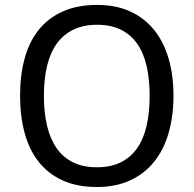

<svg xmlns="http://www.w3.org/2000/svg" viewBox="-20 -745 782 775"><path d="M680.2 -357.9Q680.2 -275.4 660.4 -207.5Q640.6 -139.6 601.6 -91.3Q562.5 -43 504.6 -16.6Q446.8 9.8 371.1 9.8Q291.5 9.8 233.2 -16.6Q174.8 -43 136.5 -91.3Q98.1 -139.6 79.6 -207.8Q61 -275.9 61 -358.9Q61 -441.9 79.6 -509.5Q98.1 -577.1 136.7 -625Q175.3 -672.9 233.9 -699Q292.5 -725.1 372.1 -725.1Q447.8 -725.1 505.1 -699Q562.5 -672.9 601.6 -624.8Q640.6 -576.7 660.4 -509Q680.2 -441.4 680.2 -357.9ZM157.2 -357.9Q157.2 -291 169.9 -237.5Q182.6 -184.1 208.7 -146.7Q234.9 -109.4 275.1 -89.6Q315.4 -69.8 371.1 -69.8Q426.8 -69.8 467 -89.6Q507.3 -109.4 533.4 -146.7Q559.6 -184.1 571.8 -237.5Q584 -291 584 -357.9Q584 -425.3 571.8 -478.5Q559.6 -531.7 533.7 -568.6Q507.8 -605.5 467.8 -625.2Q427.7 -645 372.1 -645Q316.4 -645 275.9 -625.2Q235.4 -605.5 209 -568.6Q182.6 -531.7 169.9 -478.5Q157.2 -425.3 157.2 -357.9Z"/></svg>

Font: Genotype
Style: Regular
Weight: 400
Foundry: Ascender Corporation
Version: Version 1.00